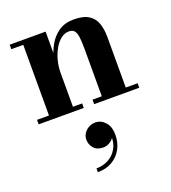

<svg xmlns="http://www.w3.org/2000/svg" viewBox="-147 -579 927 1042"><g transform="rotate(-20 316.0 -58.0)"><path d="M233 -460V-26H286V0H25.5V-26H94.5V-434H25.5V-460ZM538 -319.5V-26H606.5V0H346V-26H399.5V-303Q399.5 -345 395.8 -370.2Q392 -395.5 381.8 -406.8Q371.5 -418 351 -418Q326 -418 304.5 -400.8Q283 -383.5 267 -355.2Q251 -327 242 -292.8Q233 -258.5 233 -223.5L213 -223Q213 -258 222.5 -300.5Q232 -343 253.2 -381.5Q274.5 -420 310 -445Q345.5 -470 397 -470Q454 -470 484.2 -450.5Q514.5 -431 526.2 -397Q538 -363 538 -319.5ZM238.5 354V332Q277.5 332 309.5 314.5Q341.5 297 359.5 264Q377.5 231 374 184H381Q381.5 196 372 208.5Q362.5 221 346.8 229.5Q331 238 312.5 238Q277.5 238 258.8 216.8Q240 195.5 240 167Q240 147.5 250.5 131.2Q261 115 278.8 105.2Q296.5 95.5 317.5 95.5Q350 95.5 373.8 122Q397.5 148.5 397.5 195.5Q397.5 239.5 378.2 275.5Q359 311.5 323.2 332.8Q287.5 354 238.5 354Z"/></g></svg>

Font: Bodoni Moda 9pt
Style: Bold
Weight: 700
Designer: Owen Earl
Foundry: indestructible type
Version: Version 2.005